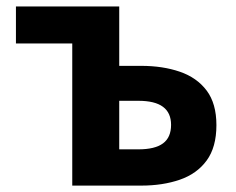

<svg xmlns="http://www.w3.org/2000/svg" viewBox="-20 -580 738 600"><path d="M205.8 0V-444.1H29.8V-559.8H352.6V-374.2H421.1Q488.6 -374.2 541.9 -355.9Q595.3 -337.6 625.8 -297Q656.3 -256.4 656.3 -189Q656.3 -120 625.8 -78.4Q595.3 -36.8 541.9 -18.4Q488.6 0 421.1 0ZM352.6 -113.3H412.4Q464.1 -113.3 489.3 -131.9Q514.6 -150.5 514.6 -189.8Q514.6 -227.5 489.3 -246.2Q464.1 -265 412.4 -265H352.6Z"/></svg>

Font: Noto Sans SC Thin
Style: Regular
Weight: 100
Designer: Ryoko NISHIZUKA 西塚涼子 (kana, bopomofo & ideographs); Paul D. Hunt (Latin, Greek & Cyrillic); Sandoll Communications 산돌커뮤니
Foundry: Adobe
Version: Version 2.004-H2;hotconv 1.0.118;makeotfexe 2.5.65603